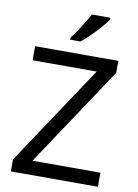

<svg xmlns="http://www.w3.org/2000/svg" viewBox="-101 -1010 774 1075"><g transform="rotate(10 286.0 -472.0)"><path d="M533 0H38V-68L414 -634H50V-714H523V-646L147 -80H533ZM438 -934Q426 -916 401 -887.5Q376 -859 347.5 -830.5Q319 -802 295 -784H237V-796Q252 -815 269.5 -841Q287 -867 304 -894.5Q321 -922 332 -944H438Z"/></g></svg>

Font: Noto Sans Pau Cin Hau
Style: Regular
Weight: 400
Designer: Monotype Design Team
Foundry: Monotype Imaging Inc.
Version: Version 2.002; ttfautohint (v1.8.4.7-5d5b)